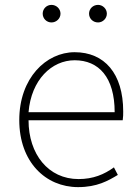

<svg xmlns="http://www.w3.org/2000/svg" viewBox="-20 -754 567 787"><path d="M300 13C378 13 423 -13 463 -37L447 -68C407 -39 362 -20 302 -20C178 -20 97 -122 97 -261H483C485 -275 485 -286 485 -297C485 -453 408 -540 286 -540C169 -540 59 -434 59 -262C59 -90 167 13 300 13ZM97 -294C108 -427 192 -507 286 -507C385 -507 450 -437 450 -294ZM191 -662C211 -662 228 -678 228 -698C228 -718 211 -734 191 -734C171 -734 155 -718 155 -698C155 -678 171 -662 191 -662ZM382 -662C401 -662 418 -678 418 -698C418 -718 401 -734 382 -734C361 -734 345 -718 345 -698C345 -678 361 -662 382 -662Z"/></svg>

Font: Noto Sans CJK SC Thin
Style: Regular
Weight: 100
Designer: Ryoko NISHIZUKA 西塚涼子 (kana, bopomofo & ideographs); Paul D. Hunt (Latin, Greek & Cyrillic); Sandoll Communications 산돌커뮤니
Foundry: Adobe
Version: Version 2.004;hotconv 1.0.118;makeotfexe 2.5.65603